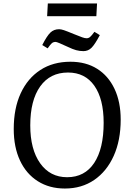

<svg xmlns="http://www.w3.org/2000/svg" viewBox="-20 -1070 755 1104"><path d="M59 -328Q59 -447 99 -533.5Q139 -620 212 -667.5Q285 -715 385 -715Q474 -715 538.5 -674.5Q603 -634 638.5 -559Q674 -484 674 -382Q674 -263 634 -174Q594 -85 522 -35.5Q450 14 353 14Q264 14 197.5 -28Q131 -70 95 -147Q59 -224 59 -328ZM154 -349Q154 -211 211 -131Q268 -51 366 -51Q467 -51 521.5 -133Q576 -215 576 -364Q576 -501 522.5 -577Q469 -653 371 -653Q268 -653 211 -573Q154 -493 154 -349ZM255 -1050H538L534 -977H251ZM460 -776Q438 -776 418 -781.5Q398 -787 371 -800Q309 -829 300 -829Q287 -829 278.5 -822Q270 -815 254 -792L223 -811Q250 -864 270 -883Q290 -902 320 -902Q331 -902 347.5 -896.5Q364 -891 405 -874Q437 -861 452.5 -855.5Q468 -850 478 -850Q489 -850 498 -857.5Q507 -865 523 -887L554 -868Q526 -815 506.5 -795.5Q487 -776 460 -776Z"/></svg>

Font: Literata 12pt
Style: Italic
Weight: 400
Italic angle: -2°
Designer: Latin by Veronika Burian and Jose Scaglione. Greek by Irene Vlachou. Cyrillic by Vera Evstafieva
Foundry: TypeTogether
Version: Version 3.002